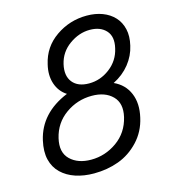

<svg xmlns="http://www.w3.org/2000/svg" viewBox="-107 -786 785 883"><g transform="rotate(-15 286.0 -345.0)"><path d="M232.9 9.8Q184.6 9.8 145 -3.4Q105.5 -16.6 78.4 -42.7Q51.3 -68.8 41.7 -107.7Q32.2 -146.5 43.9 -198.2Q71.8 -320.8 206.1 -376Q170.9 -398.4 157.2 -439.5Q143.6 -480.5 155.8 -530.3Q173.3 -608.9 239.3 -654.5Q305.2 -700.2 386.7 -700.2Q427.7 -700.2 461.2 -687.5Q494.6 -674.8 516.8 -650.9Q539.1 -627 547.1 -592.5Q555.2 -558.1 544.9 -514.6Q534.7 -468.8 504.4 -430.7Q474.1 -392.6 426.8 -368.7Q477.5 -345.7 498 -296.6Q518.6 -247.6 503.4 -182.6Q489.3 -119.6 447.3 -75Q405.3 -30.3 350.6 -10.3Q295.9 9.8 232.9 9.8ZM317.9 -396Q372.1 -396 417.2 -430.7Q462.4 -465.3 474.6 -521Q487.3 -574.2 460.4 -603.8Q433.6 -633.3 383.3 -633.3Q332 -633.3 285.6 -600.1Q239.3 -566.9 226.6 -512.2Q214.4 -459 239.5 -427.5Q264.6 -396 317.9 -396ZM236.3 -54.7Q303.2 -54.7 359.4 -94.5Q415.5 -134.3 432.1 -204.6Q446.8 -267.6 411.9 -302.7Q377 -337.9 313.5 -337.9Q244.6 -337.9 188.5 -297.9Q132.3 -257.8 116.2 -189Q101.1 -124.5 137.2 -89.6Q173.3 -54.7 236.3 -54.7Z"/></g></svg>

Font: HK Grotesk Italic
Style: Regular
Weight: 400
Italic angle: -13°
Designer: Alfredo Marco Pradil and Stefan Peev
Foundry: Hanken Design Co.
Version: Version 1.000;PS 001.000;hotconv 1.0.88;makeotf.lib2.5.64775